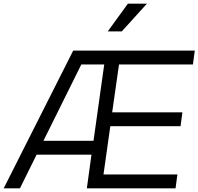

<svg xmlns="http://www.w3.org/2000/svg" viewBox="-47 -1019 1074 1039"><path d="M-27 0 349 -745H1007L997 -670H597L560 -411H940L930 -336H550L513 -75H913L903 0H423L448 -182H151L61 0ZM459 -257 517 -670H393L188 -257ZM536 -849 645 -999H748L612 -849Z"/></svg>

Font: Kosmopol Plus Jakarta Sans Italic It
Style: Regular
Weight: 400
Italic angle: -8.04999°
Designer: Gumpita Rahayu
Foundry: Tokotype
Version: Version 2.006